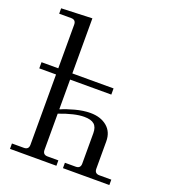

<svg xmlns="http://www.w3.org/2000/svg" viewBox="-132 -817 813 915"><g transform="rotate(20 274.5 -359.5)"><path d="M23.4 0V-27.3H84Q108.4 -27.3 108.4 -51.8V-408.2H23.4V-439.5H108.4V-661.1Q108.4 -685.5 84 -685.5H23.4V-712.9Q23.4 -712.9 179.7 -718.8V-439.5H388.7V-408.2H179.7V-259.3L181.6 -257.8Q208 -270 249.3 -281Q290.5 -292 325.7 -292Q377.9 -292 410.2 -265.1Q442.4 -238.3 442.4 -190.4V-51.8Q442.4 -27.3 466.8 -27.3H527.3V0H292V-27.3H346.7Q371.1 -27.3 371.1 -51.8V-206.1Q371.1 -236.8 355.2 -250.7Q339.4 -264.6 304.2 -264.6Q256.3 -264.6 179.7 -235.4V-51.8Q179.7 -27.3 204.1 -27.3H258.8V0Z"/></g></svg>

Font: Theano Modern
Style: Regular
Weight: 400
Designer: Alexey Kryukov
Version: Version 2.00